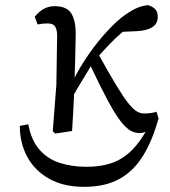

<svg xmlns="http://www.w3.org/2000/svg" viewBox="-20 -509 662 746"><path d="M307 217Q227 217 171 185.5Q115 154 86 100.5Q57 47 57 -20L90 -26Q101 35 132.5 71.5Q164 108 211 123.5Q258 139 316 139Q372 139 414 124.5Q456 110 491 76Q526 42 557 -17H569V-12Q559 -2 546.5 3Q534 8 521 8Q505 8 488 -1Q471 -10 449.5 -37Q428 -64 398.5 -119Q369 -174 326 -265L360 -303Q403 -225 431.5 -178Q460 -131 479 -107.5Q498 -84 512 -76Q526 -68 539 -68Q555 -68 568 -70Q581 -72 588 -75L596 -49Q572 38 535 97.5Q498 157 442.5 187Q387 217 307 217ZM194 10 185 0 199 -179 202 -370Q202 -393 194.5 -405.5Q187 -418 165 -418Q155 -418 145 -417Q135 -416 126 -414L115 -444Q130 -463 149 -474Q168 -485 193 -485Q241 -485 258.5 -454.5Q276 -424 274 -365Q273 -327 272 -275.5Q271 -224 269 -176V-171Q268 -143 266.5 -114.5Q265 -86 263.5 -57.5Q262 -29 260 0ZM249 -108 230 -144H242L250 -164Q274 -221 308.5 -274Q343 -327 380.5 -370Q418 -413 451 -440Q481 -463 504.5 -474.5Q528 -486 554 -489Q571 -485 582 -474.5Q593 -464 593 -444Q593 -417 572 -403.5Q551 -390 513 -388L424 -384L523 -436Q489 -413 458.5 -387Q428 -361 401 -332.5Q374 -304 347 -273L340 -265Q325 -238 310.5 -214.5Q296 -191 281 -166Q266 -141 249 -108Z"/></svg>

Font: Source Serif 4 Variable
Style: Regular
Weight: 400
Designer: Frank Grießhammer
Foundry: Adobe
Version: Version 4.005;hotconv 1.1.0;makeotfexe 2.6.0